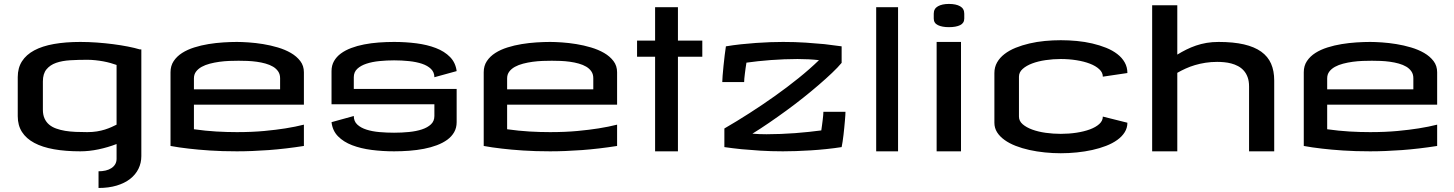

<svg xmlns="http://www.w3.org/2000/svg" viewBox="-20 -770 7397 977"><path d="M388.7 -556.6Q430.2 -556.6 473.1 -553.5Q516.1 -550.3 555.9 -545.2Q595.7 -540 630.6 -533.2Q665.5 -526.4 691.4 -518.6H699.2V24.4Q699.2 59.1 684.6 88.9Q669.9 118.7 642.1 140.4Q614.3 162.1 573.7 174.3Q533.2 186.5 481.4 186.5V101.6Q501 101.6 517.6 97.7Q534.2 93.8 546.6 85.7Q559.1 77.6 566.2 65.7Q573.2 53.7 573.2 38.1V-37.1Q528.8 -20 481.2 -10Q433.6 0 388.7 0Q313.5 0 254.4 -10.5Q195.3 -21 154.3 -43Q113.3 -64.9 91.8 -98.6Q70.3 -132.3 70.3 -178.7V-377.9Q70.3 -424.3 91.8 -458Q113.3 -491.7 154.3 -513.7Q195.3 -535.6 254.4 -546.1Q313.5 -556.6 388.7 -556.6ZM423.8 -97.7Q450.7 -97.7 473.1 -101.3Q495.6 -105 513.9 -110.8Q532.2 -116.7 547.1 -123.3Q562 -129.9 573.2 -135.7V-439.5Q560.1 -444.3 542.7 -449.2Q525.4 -454.1 505.6 -457.8Q485.8 -461.4 464.8 -463.6Q443.8 -465.8 423.8 -465.8Q378.4 -465.8 337.4 -463.4Q296.4 -460.9 265.6 -450.2Q234.9 -439.5 216.6 -417.2Q198.2 -395 198.2 -355.5V-211.9Q198.2 -186 206.5 -167.5Q214.8 -148.9 229.7 -136.2Q244.6 -123.5 265.6 -116Q286.6 -108.4 311.5 -104.2Q336.4 -100.1 365 -98.9Q393.6 -97.7 423.8 -97.7Z M1185.5 -556.6Q1210.4 -556.6 1245.6 -554.2Q1280.8 -551.8 1318.6 -545.7Q1356.4 -539.6 1393.6 -528.6Q1430.7 -517.6 1460.2 -500.5Q1489.7 -483.4 1508.1 -459.2Q1526.4 -435.1 1526.4 -402.3V-237.3H966.8V-112.3Q1025.9 -104 1080.6 -100.8Q1135.3 -97.7 1185.5 -97.7Q1262.2 -97.7 1324.5 -103.5Q1386.7 -109.4 1432.1 -116.7Q1484.4 -125 1526.4 -135.7V-27.3Q1433.6 -12.7 1347.4 -6.3Q1261.2 0 1185.5 0Q1109.4 0 1047.4 -4.2Q985.4 -8.3 940.9 -13.7Q889.2 -19.5 847.7 -27.3V-402.3Q847.7 -435.1 863.8 -459.2Q879.9 -483.4 906.7 -500.5Q933.6 -517.6 968.5 -528.6Q1003.4 -539.6 1041 -545.7Q1078.6 -551.8 1116 -554.2Q1153.3 -556.6 1185.5 -556.6ZM966.8 -315.4H1405.3V-372.1Q1405.3 -392.1 1395.5 -406.5Q1385.7 -420.9 1369.4 -430.7Q1353 -440.4 1331.3 -446.5Q1309.6 -452.6 1286.1 -455.8Q1262.7 -459 1239 -460Q1215.3 -460.9 1194.3 -460.9Q1172.4 -460.9 1147.2 -460Q1122.1 -459 1096.7 -455.6Q1071.3 -452.1 1047.9 -446Q1024.4 -439.9 1006.3 -429.9Q988.3 -419.9 977.5 -405.5Q966.8 -391.1 966.8 -371.1Z M1985.4 -556.6Q2043.5 -556.6 2098.6 -549.6Q2153.8 -542.5 2197.8 -525.6Q2241.7 -508.8 2270 -480Q2298.3 -451.2 2303.7 -408.2L2190.4 -377Q2190.4 -402.3 2173.1 -419.2Q2155.8 -436 2127.2 -445.6Q2098.6 -455.1 2061.5 -459Q2024.4 -462.9 1985.4 -462.9Q1947.8 -462.9 1910.9 -459.2Q1874 -455.6 1845 -446Q1815.9 -436.5 1798.1 -419.9Q1780.3 -403.3 1780.3 -377V-317.4H2303.7V-148.4Q2303.7 -119.6 2291 -97.4Q2278.3 -75.2 2255.9 -58.8Q2233.4 -42.5 2202.9 -31Q2172.4 -19.5 2137 -12.7Q2101.6 -5.9 2062.7 -2.9Q2023.9 0 1985.4 0Q1926.3 0 1871.1 -7.1Q1815.9 -14.2 1772 -31Q1728 -47.9 1700 -76.4Q1671.9 -105 1667 -148.4L1780.3 -179.7Q1780.3 -152.8 1798.1 -136.2Q1815.9 -119.6 1845 -110.4Q1874 -101.1 1910.9 -97.9Q1947.8 -94.7 1985.4 -94.7Q2024.4 -94.7 2061.5 -98.4Q2098.6 -102.1 2127.2 -111.6Q2155.8 -121.1 2173.1 -137.5Q2190.4 -153.8 2190.4 -179.7V-239.3H1667V-408.2Q1667 -437 1679.7 -459.2Q1692.4 -481.4 1714.6 -497.8Q1736.8 -514.2 1767.1 -525.6Q1797.4 -537.1 1832.8 -543.9Q1868.2 -550.8 1907 -553.7Q1945.8 -556.6 1985.4 -556.6Z M2779.3 -556.6Q2804.2 -556.6 2839.4 -554.2Q2874.5 -551.8 2912.4 -545.7Q2950.2 -539.6 2987.3 -528.6Q3024.4 -517.6 3054 -500.5Q3083.5 -483.4 3101.8 -459.2Q3120.1 -435.1 3120.1 -402.3V-237.3H2560.5V-112.3Q2619.6 -104 2674.3 -100.8Q2729 -97.7 2779.3 -97.7Q2856 -97.7 2918.2 -103.5Q2980.5 -109.4 3025.9 -116.7Q3078.1 -125 3120.1 -135.7V-27.3Q3027.3 -12.7 2941.2 -6.3Q2855 0 2779.3 0Q2703.1 0 2641.1 -4.2Q2579.1 -8.3 2534.7 -13.7Q2482.9 -19.5 2441.4 -27.3V-402.3Q2441.4 -435.1 2457.5 -459.2Q2473.6 -483.4 2500.5 -500.5Q2527.3 -517.6 2562.3 -528.6Q2597.2 -539.6 2634.8 -545.7Q2672.4 -551.8 2709.7 -554.2Q2747.1 -556.6 2779.3 -556.6ZM2560.5 -315.4H2999V-372.1Q2999 -392.1 2989.3 -406.5Q2979.5 -420.9 2963.1 -430.7Q2946.8 -440.4 2925 -446.5Q2903.3 -452.6 2879.9 -455.8Q2856.4 -459 2832.8 -460Q2809.1 -460.9 2788.1 -460.9Q2766.1 -460.9 2741 -460Q2715.8 -459 2690.4 -455.6Q2665 -452.1 2641.6 -446Q2618.2 -439.9 2600.1 -429.9Q2582 -419.9 2571.3 -405.5Q2560.5 -391.1 2560.5 -371.1Z M3429.7 -563.5H3553.7V-481.4H3429.7V0H3313.5V-481.4H3221.7V-563.5H3313.5V-733.4H3429.7Z M3964.8 -556.6Q4026.9 -556.6 4080.6 -553Q4134.3 -549.3 4175.3 -545.4Q4222.7 -540 4262.7 -534.2V-450.2Q4243.7 -427.2 4213.6 -398.7Q4183.6 -370.1 4146.7 -338.4Q4109.9 -306.6 4067.9 -273.2Q4025.9 -239.7 3981.7 -207.5Q3937.5 -175.3 3893.3 -145Q3849.1 -114.7 3808.6 -89.8Q3824.2 -88.4 3844 -87.6Q3863.8 -86.9 3880.9 -86.9Q3915.5 -86.9 3952.6 -88.4Q3989.7 -89.8 4025.9 -92.5Q4062 -95.2 4096.2 -98.9Q4130.4 -102.5 4159.2 -106.4Q4161.1 -120.1 4163.1 -134.3Q4165 -148.4 4166.5 -160.9Q4168 -173.3 4168.9 -183.8Q4169.9 -194.3 4169.9 -201.2H4282.2Q4282.2 -195.3 4281.5 -183.1Q4280.8 -170.9 4279.3 -154.8Q4277.8 -138.7 4276.1 -120.1Q4274.4 -101.6 4272.2 -83.5Q4270 -65.4 4267.6 -49.1Q4265.1 -32.7 4262.7 -21.5Q4225.1 -15.6 4185.3 -11.5Q4145.5 -7.3 4106.4 -4.9Q4067.4 -2.4 4030.8 -1.2Q3994.1 0 3963.9 0Q3902.3 0 3848.6 -3.4Q3794.9 -6.8 3753.9 -10.7Q3706.1 -15.6 3666 -21.5V-116.2Q3728.5 -152.3 3793.9 -194.3Q3859.4 -236.3 3922.4 -281Q3985.4 -325.7 4043 -372.1Q4100.6 -418.5 4147.5 -463.9Q4096.2 -469.7 4038.1 -469.7Q4004.9 -469.7 3970.5 -468.3Q3936 -466.8 3902.3 -464.4Q3868.7 -461.9 3837.2 -458.5Q3805.7 -455.1 3778.3 -451.2Q3775.9 -437 3773.9 -422.6Q3772 -408.2 3770.3 -395Q3768.6 -381.8 3767.6 -370.8Q3766.6 -359.9 3766.6 -352.5H3655.3Q3655.3 -361.3 3657 -384.3Q3658.7 -407.2 3661.6 -434.8Q3664.6 -462.4 3667.7 -489.7Q3670.9 -517.1 3673.8 -534.2Q3711.4 -540.5 3750.5 -544.7Q3789.6 -548.8 3827.1 -551.5Q3864.7 -554.2 3899.7 -555.4Q3934.6 -556.6 3964.8 -556.6Z M4549.8 0H4438.5V-733.4H4549.8Z M4870.1 0H4746.1V-556.6H4870.1ZM4808.6 -750Q4844.7 -750 4865.7 -738Q4886.7 -726.1 4886.7 -700.2V-675.8Q4886.7 -652.3 4865.7 -642.1Q4844.7 -631.8 4808.6 -631.8Q4773.9 -631.8 4752.7 -642.1Q4731.4 -652.3 4731.4 -675.8V-700.2Q4731.4 -726.1 4752.7 -738Q4773.9 -750 4808.6 -750Z M5377.9 -565.4Q5418.5 -565.4 5459.5 -561.5Q5500.5 -557.6 5538.1 -548.8Q5575.7 -540 5608.4 -526.9Q5641.1 -513.7 5665.3 -495.1Q5689.5 -476.6 5703.1 -452.4Q5716.8 -428.2 5716.8 -398.4L5591.8 -379.9Q5591.8 -400.9 5573.7 -417.7Q5555.7 -434.6 5525.9 -446Q5496.1 -457.5 5457.5 -463.6Q5418.9 -469.7 5377.9 -469.7Q5338.9 -469.7 5300.8 -464.1Q5262.7 -458.5 5232.7 -447.3Q5202.6 -436 5183.8 -419.2Q5165 -402.3 5165 -379.9V-176.8Q5165 -154.3 5183.8 -137.9Q5202.6 -121.6 5232.7 -110.6Q5262.7 -99.6 5300.8 -94.2Q5338.9 -88.9 5377.9 -88.9Q5418.9 -88.9 5457.5 -94.7Q5496.1 -100.6 5525.9 -111.6Q5555.7 -122.6 5573.7 -138.9Q5591.8 -155.3 5591.8 -176.8L5716.8 -145.5Q5716.8 -119.1 5703.1 -97.2Q5689.5 -75.2 5665.3 -57.9Q5641.1 -40.5 5608.4 -27.8Q5575.7 -15.1 5538.1 -6.8Q5500.5 1.5 5459.5 5.6Q5418.5 9.8 5377.9 9.8Q5337.4 9.8 5296.6 5.6Q5255.9 1.5 5218.3 -6.8Q5180.7 -15.1 5148.2 -27.8Q5115.7 -40.5 5091.6 -57.9Q5067.4 -75.2 5053.7 -96.9Q5040 -118.7 5040 -145.5V-398.4Q5040 -428.2 5053.7 -452.4Q5067.4 -476.6 5091.6 -495.1Q5115.7 -513.7 5148.2 -526.9Q5180.7 -540 5218.3 -548.8Q5255.9 -557.6 5296.6 -561.5Q5337.4 -565.4 5377.9 -565.4Z M6180.7 -556.6Q6255.9 -556.6 6309.6 -544.2Q6363.3 -531.7 6397.7 -507.1Q6432.1 -482.4 6448 -445.8Q6463.9 -409.2 6463.9 -360.4V0H6335.9V-330.1Q6335.9 -357.4 6328.6 -377.2Q6321.3 -397 6308.8 -410.9Q6296.4 -424.8 6279.8 -433.6Q6263.2 -442.4 6245.4 -447Q6227.5 -451.7 6209 -453.4Q6190.4 -455.1 6173.8 -455.1Q6142.6 -455.1 6114.3 -450.7Q6085.9 -446.3 6060.5 -438.7Q6035.2 -431.2 6012.7 -420.9Q5990.2 -410.6 5970.7 -399.4V0H5842.8V-743.2H5970.7V-492.2Q5993.2 -505.9 6016.6 -517.6Q6040 -529.3 6065.7 -538.1Q6091.3 -546.9 6119.9 -551.8Q6148.4 -556.6 6180.7 -556.6Z M6952.1 -556.6Q6977.1 -556.6 7012.2 -554.2Q7047.4 -551.8 7085.2 -545.7Q7123 -539.6 7160.2 -528.6Q7197.3 -517.6 7226.8 -500.5Q7256.3 -483.4 7274.7 -459.2Q7293 -435.1 7293 -402.3V-237.3H6733.4V-112.3Q6792.5 -104 6847.2 -100.8Q6901.9 -97.7 6952.1 -97.7Q7028.8 -97.7 7091.1 -103.5Q7153.3 -109.4 7198.7 -116.7Q7251 -125 7293 -135.7V-27.3Q7200.2 -12.7 7114 -6.3Q7027.8 0 6952.1 0Q6876 0 6814 -4.2Q6752 -8.3 6707.5 -13.7Q6655.8 -19.5 6614.3 -27.3V-402.3Q6614.3 -435.1 6630.4 -459.2Q6646.5 -483.4 6673.3 -500.5Q6700.2 -517.6 6735.1 -528.6Q6770 -539.6 6807.6 -545.7Q6845.2 -551.8 6882.6 -554.2Q6919.9 -556.6 6952.1 -556.6ZM6733.4 -315.4H7171.9V-372.1Q7171.9 -392.1 7162.1 -406.5Q7152.3 -420.9 7136 -430.7Q7119.6 -440.4 7097.9 -446.5Q7076.2 -452.6 7052.7 -455.8Q7029.3 -459 7005.6 -460Q6981.9 -460.9 6960.9 -460.9Q6939 -460.9 6913.8 -460Q6888.7 -459 6863.3 -455.6Q6837.9 -452.1 6814.5 -446Q6791 -439.9 6772.9 -429.9Q6754.9 -419.9 6744.1 -405.5Q6733.4 -391.1 6733.4 -371.1Z"/></svg>

Font: Revalia
Style: Regular
Weight: 400
Designer: Johan Kallas, Mihkel Virkus
Foundry: Johan Kallas, Mihkel Virkus
Version: Version 1.001